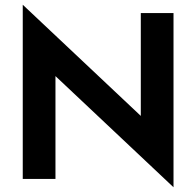

<svg xmlns="http://www.w3.org/2000/svg" viewBox="-20 -755 828 810"><path d="M574 -700V-266L76 -735V0H214V-434L712 35V-700Z"/></svg>

Font: Jost SemiBold
Style: Regular
Weight: 600
Version: Version 3.710